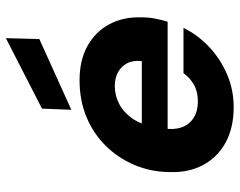

<svg xmlns="http://www.w3.org/2000/svg" viewBox="-101 -703 816 654"><g transform="rotate(-90 307.0 -376.0)"><path d="M269 12Q199 12 148.5 -15.5Q98 -43 71.5 -93Q45 -143 48 -210Q49 -272 72.5 -327Q96 -382 137.5 -424Q179 -466 235.5 -489.5Q292 -513 361 -513Q429 -513 477.5 -486Q526 -459 551.5 -411.5Q577 -364 575 -301Q575 -278 570.5 -255Q566 -232 560 -213H152L168 -301H426Q429 -331 418.5 -351Q408 -371 388 -382Q368 -393 341 -393Q309 -393 280 -378Q251 -363 230.5 -333.5Q210 -304 202 -258L197 -228Q191 -194 199.5 -167.5Q208 -141 231 -125.5Q254 -110 289 -110Q322 -110 345.5 -123.5Q369 -137 385 -159H539Q515 -110 474 -71.5Q433 -33 380.5 -10.5Q328 12 269 12ZM260 -541 264 -641 504 -764 501 -650Z"/></g></svg>

Font: DM Sans 17pt Black
Style: Italic
Weight: 900
Italic angle: -10°
Version: Version 4.004;gftools[0.9.30]